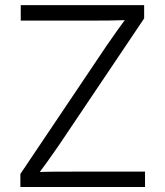

<svg xmlns="http://www.w3.org/2000/svg" viewBox="-20 -748 659 768"><path d="M61.5 0V-52.2L407.2 -566.4Q428.2 -597.2 450.9 -628.7Q473.6 -660.2 496.6 -691.4L504.9 -668Q462.4 -666.5 419.4 -666Q376.5 -665.5 333.5 -665.5H63V-727.5H556.6V-674.3L213.9 -164.6Q191.9 -132.3 168.5 -100.1Q145 -67.9 121.6 -36.1L113.3 -59.1Q155.3 -61 197.3 -61.3Q239.3 -61.5 281.2 -61.5H560.1V0Z"/></svg>

Font: Inter 17pt Light
Style: Regular
Weight: 300
Version: Version 4.001;git-66647c0bb